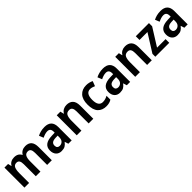

<svg xmlns="http://www.w3.org/2000/svg" viewBox="442 -2118 3691 3691"><g transform="rotate(-45 2288.0 -272.0)"><path d="M645 -554Q729 -554 771.5 -506Q814 -458 814 -356V0H687V-327Q687 -390 667.5 -419Q648 -448 608 -448Q551 -448 528 -405Q505 -362 505 -280V0H379V-327Q379 -390 359.5 -419Q340 -448 300 -448Q240 -448 218.5 -400Q197 -352 197 -264V0H70V-544H169L186 -473H192Q213 -512 251.5 -533Q290 -554 340 -554Q397 -554 433 -532Q469 -510 487 -471H493Q517 -512 556 -533Q595 -554 645 -554Z M1165 -553Q1354 -553 1354 -364V0H1263L1240 -74H1237Q1205 -31 1169.5 -10.5Q1134 10 1073 10Q1003 10 961.5 -34.5Q920 -79 920 -158Q920 -325 1145 -333L1228 -336V-359Q1228 -411 1207 -433.5Q1186 -456 1146 -456Q1113 -456 1078 -445Q1043 -434 1009 -417L972 -507Q1011 -528 1060 -540.5Q1109 -553 1165 -553ZM1172 -254Q1105 -251 1077 -228Q1049 -205 1049 -162Q1049 -123 1068 -105Q1087 -87 1119 -87Q1166 -87 1197 -118.5Q1228 -150 1228 -208V-256Z M1766 -554Q1850 -554 1896 -506Q1942 -458 1942 -357V0H1815V-327Q1815 -387 1795.5 -417.5Q1776 -448 1731 -448Q1667 -448 1643 -402.5Q1619 -357 1619 -264V0H1492V-544H1591L1608 -471H1614Q1637 -512 1677 -533Q1717 -554 1766 -554Z M2292 10Q2182 10 2118.5 -57.5Q2055 -125 2055 -269Q2055 -411 2121.5 -482.5Q2188 -554 2299 -554Q2341 -554 2379 -544.5Q2417 -535 2446 -520L2408 -420Q2382 -432 2354.5 -440Q2327 -448 2301 -448Q2184 -448 2184 -270Q2184 -182 2214 -139Q2244 -96 2300 -96Q2337 -96 2370.5 -106Q2404 -116 2434 -133V-27Q2405 -9 2370 0.5Q2335 10 2292 10Z M2755 -553Q2944 -553 2944 -364V0H2853L2830 -74H2827Q2795 -31 2759.5 -10.5Q2724 10 2663 10Q2593 10 2551.5 -34.5Q2510 -79 2510 -158Q2510 -325 2735 -333L2818 -336V-359Q2818 -411 2797 -433.5Q2776 -456 2736 -456Q2703 -456 2668 -445Q2633 -434 2599 -417L2562 -507Q2601 -528 2650 -540.5Q2699 -553 2755 -553ZM2762 -254Q2695 -251 2667 -228Q2639 -205 2639 -162Q2639 -123 2658 -105Q2677 -87 2709 -87Q2756 -87 2787 -118.5Q2818 -150 2818 -208V-256Z M3356 -554Q3440 -554 3486 -506Q3532 -458 3532 -357V0H3405V-327Q3405 -387 3385.5 -417.5Q3366 -448 3321 -448Q3257 -448 3233 -402.5Q3209 -357 3209 -264V0H3082V-544H3181L3198 -471H3204Q3227 -512 3267 -533Q3307 -554 3356 -554Z M4007 0H3628V-78L3857 -443H3641V-544H3999V-458L3775 -100H4007Z M4319 -553Q4508 -553 4508 -364V0H4417L4394 -74H4391Q4359 -31 4323.5 -10.5Q4288 10 4227 10Q4157 10 4115.5 -34.5Q4074 -79 4074 -158Q4074 -325 4299 -333L4382 -336V-359Q4382 -411 4361 -433.5Q4340 -456 4300 -456Q4267 -456 4232 -445Q4197 -434 4163 -417L4126 -507Q4165 -528 4214 -540.5Q4263 -553 4319 -553ZM4326 -254Q4259 -251 4231 -228Q4203 -205 4203 -162Q4203 -123 4222 -105Q4241 -87 4273 -87Q4320 -87 4351 -118.5Q4382 -150 4382 -208V-256Z"/></g></svg>

Font: Noto Sans Bengali SemiCondensed SemiBold
Style: Regular
Weight: 600
Width: 4
Designer: Joana Ranito - Universal Thirst; Jelle Bosma - Monotype Design Team
Foundry: Universal Thirst ehf.
Version: Version 3.000; ttfautohint (v1.8.4.7-5d5b)